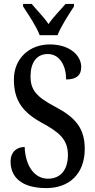

<svg xmlns="http://www.w3.org/2000/svg" viewBox="-20 -951 486 981"><path d="M183 -771H274C291 -816 333 -880 358 -918V-931H315C288 -899 252 -864 228 -828C204 -864 168 -899 142 -931H98V-918C123 -880 166 -816 183 -771ZM217 10C333 10 413 -62 413 -190C413 -296 365 -351 263 -405C164 -457 136 -493 136 -561C136 -631 167 -675 224 -675C287 -675 318 -612 318 -545C370 -545 395 -566 395 -609C395 -665 340 -724 234 -724C131 -724 51 -653 51 -545C51 -438 95 -378 193 -324C281 -276 327 -240 327 -159C327 -84 290 -38 225 -38C157 -38 110 -101 106 -200C65 -200 34 -174 34 -126C34 -49 86 10 217 10Z"/></svg>

Font: Noto Serif Tamil ExtraCondensed Medium
Style: Italic
Weight: 500
Width: 2
Italic angle: -12°
Designer: Indian Type Foundry, Tom Grace, and the Monotype Design Team
Foundry: Monotype Imaging Inc.
Version: Version 2.003